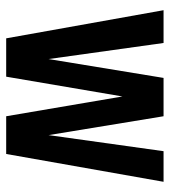

<svg xmlns="http://www.w3.org/2000/svg" viewBox="16 -565 549 621"><g transform="rotate(90 290.5 -254.5)"><path d="M104 0 13 -509H119L171 -137L232 -509H356L417 -137L469 -509H568L478 0H356L292 -376L228 0Z"/></g></svg>

Font: Special Gothic Condensed One
Style: Regular
Weight: 400
Designer: Alistair McCready
Foundry: Monolith
Version: Version 1.010; ttfautohint (v1.8.4.7-5d5b)